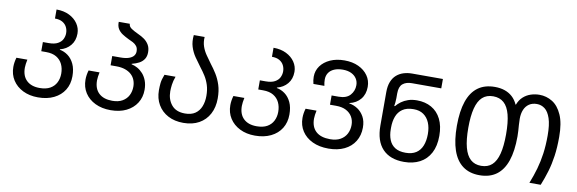

<svg xmlns="http://www.w3.org/2000/svg" viewBox="-52 -1143 4721 1572"><g transform="rotate(10 2308.5 -357.5)"><path d="M291 10Q220 10 165.5 -17Q111 -44 80.5 -91.5Q50 -139 50 -201Q50 -220 53 -239.5Q56 -259 62 -279H153Q149 -260 146.5 -243Q144 -226 144 -211Q144 -142 183 -105Q222 -68 291 -68Q344 -68 378 -87Q412 -106 429 -139.5Q446 -173 446 -214Q446 -258 429.5 -292.5Q413 -327 379.5 -347Q346 -367 294 -367H253V-443H301Q349 -443 377 -458.5Q405 -474 416.5 -498Q428 -522 428 -547Q428 -575 416 -598.5Q404 -622 379.5 -636Q355 -650 317 -650V-725Q378 -725 423.5 -702.5Q469 -680 494.5 -642.5Q520 -605 520 -560Q520 -501 487 -461.5Q454 -422 401 -409V-405Q437 -399 469 -375.5Q501 -352 520.5 -310.5Q540 -269 540 -209Q540 -143 509.5 -94Q479 -45 423 -17.5Q367 10 291 10Z M895 10Q822 10 766.5 -17Q711 -44 680.5 -91.5Q650 -139 650 -201Q650 -220 653 -239.5Q656 -259 662 -279H753Q749 -260 746.5 -243Q744 -226 744 -211Q744 -142 783.5 -105Q823 -68 895 -68Q946 -68 979.5 -87.5Q1013 -107 1029.5 -139.5Q1046 -172 1046 -212Q1046 -241 1036 -266.5Q1026 -292 1005.5 -311Q985 -330 953.5 -341Q922 -352 880 -352H832V-429H900Q943 -429 970 -438.5Q997 -448 1009.5 -464Q1022 -480 1022 -501Q1022 -528 1009.5 -544Q997 -560 978 -570Q959 -580 938 -589Q911 -602 887 -617.5Q863 -633 849 -656Q835 -679 836 -714H928Q928 -691 952 -675Q976 -659 1013 -642Q1038 -631 1061.5 -614.5Q1085 -598 1100.5 -572.5Q1116 -547 1116 -510Q1116 -476 1101 -453Q1086 -430 1060 -416Q1034 -402 1000 -394V-390Q1025 -385 1050 -371Q1075 -357 1095.5 -334Q1116 -311 1128.5 -278Q1141 -245 1141 -202Q1141 -140 1110.5 -92Q1080 -44 1025 -17Q970 10 895 10Z M1499 9Q1427 9 1372.5 -19.5Q1318 -48 1287.5 -100Q1257 -152 1257 -220Q1257 -250 1260 -279.5Q1263 -309 1280 -352H1372Q1358 -314 1354 -282.5Q1350 -251 1350 -228Q1350 -160 1387.5 -114.5Q1425 -69 1499 -69Q1552 -69 1584.5 -91.5Q1617 -114 1632.5 -153Q1648 -192 1648 -241Q1648 -291 1635.5 -330.5Q1623 -370 1602.5 -402.5Q1582 -435 1559 -464Q1531 -501 1506 -537.5Q1481 -574 1467.5 -617Q1454 -660 1460 -714H1550Q1547 -671 1559 -636Q1571 -601 1592.5 -570Q1614 -539 1638 -506Q1664 -473 1688 -434.5Q1712 -396 1727.5 -348Q1743 -300 1743 -237Q1743 -163 1713.5 -107.5Q1684 -52 1629.5 -21.5Q1575 9 1499 9Z M2095 10Q2024 10 1969.5 -17Q1915 -44 1884.5 -91.5Q1854 -139 1854 -201Q1854 -220 1857 -239.5Q1860 -259 1866 -279H1957Q1953 -260 1950.5 -243Q1948 -226 1948 -211Q1948 -142 1987 -105Q2026 -68 2095 -68Q2148 -68 2182 -87Q2216 -106 2233 -139.5Q2250 -173 2250 -214Q2250 -258 2233.5 -292.5Q2217 -327 2183.5 -347Q2150 -367 2098 -367H2057V-443H2105Q2153 -443 2181 -458.5Q2209 -474 2220.5 -498Q2232 -522 2232 -547Q2232 -575 2220 -598.5Q2208 -622 2183.5 -636Q2159 -650 2121 -650V-725Q2182 -725 2227.5 -702.5Q2273 -680 2298.5 -642.5Q2324 -605 2324 -560Q2324 -501 2291 -461.5Q2258 -422 2205 -409V-405Q2241 -399 2273 -375.5Q2305 -352 2324.5 -310.5Q2344 -269 2344 -209Q2344 -143 2313.5 -94Q2283 -45 2227 -17.5Q2171 10 2095 10Z M2706 10Q2629 10 2572.5 -17Q2516 -44 2485 -91.5Q2454 -139 2454 -201Q2454 -220 2457 -239.5Q2460 -259 2466 -279H2557Q2553 -260 2550.5 -243Q2548 -226 2548 -211Q2548 -142 2588.5 -105Q2629 -68 2706 -68Q2758 -68 2792 -87.5Q2826 -107 2843 -140Q2860 -173 2860 -213Q2860 -251 2842.5 -281Q2825 -311 2791.5 -328.5Q2758 -346 2708 -346H2657V-423H2715Q2780 -423 2811 -458Q2842 -493 2842 -540Q2842 -571 2826.5 -595Q2811 -619 2782 -633Q2753 -647 2712 -647Q2670 -647 2640 -634Q2610 -621 2594.5 -597.5Q2579 -574 2579 -542Q2579 -529 2580.5 -516.5Q2582 -504 2585 -490H2494Q2490 -505 2488 -519.5Q2486 -534 2486 -549Q2486 -599 2514.5 -638.5Q2543 -678 2594 -701Q2645 -724 2712 -724Q2779 -724 2829 -700.5Q2879 -677 2907.5 -636.5Q2936 -596 2936 -543Q2936 -482 2902.5 -441Q2869 -400 2811 -387V-384Q2849 -378 2881.5 -356.5Q2914 -335 2934.5 -298Q2955 -261 2955 -208Q2955 -143 2924.5 -93.5Q2894 -44 2838 -17Q2782 10 2706 10Z M3334 10Q3218 10 3155.5 -56Q3093 -122 3093 -250V-528Q3093 -578 3107 -613.5Q3121 -649 3146 -671Q3171 -693 3204 -703.5Q3237 -714 3275 -714H3531V-636H3287Q3239 -636 3211 -612.5Q3183 -589 3183 -533V-493Q3183 -476 3181 -457Q3179 -438 3177 -427H3183Q3200 -448 3224 -465.5Q3248 -483 3280 -494Q3312 -505 3353 -505Q3422 -505 3474 -475.5Q3526 -446 3554.5 -389Q3583 -332 3583 -250Q3583 -165 3552 -107Q3521 -49 3465 -19.5Q3409 10 3334 10ZM3334 -66Q3387 -66 3421 -88Q3455 -110 3471.5 -151Q3488 -192 3488 -248Q3488 -302 3471 -342.5Q3454 -383 3421 -406Q3388 -429 3339 -429Q3281 -429 3246.5 -405Q3212 -381 3197 -340.5Q3182 -300 3182 -250V-235Q3182 -185 3197.5 -146.5Q3213 -108 3246.5 -87Q3280 -66 3334 -66Z M4333 -724Q4391 -724 4440.5 -693.5Q4490 -663 4520.5 -594.5Q4551 -526 4551 -412Q4551 -323 4541 -253Q4531 -183 4513 -122.5Q4495 -62 4470 0H4376Q4402 -65 4419.5 -126.5Q4437 -188 4446.5 -256Q4456 -324 4456 -407Q4456 -496 4438.5 -548.5Q4421 -601 4391.5 -623.5Q4362 -646 4325 -646Q4287 -646 4260.5 -628Q4234 -610 4220.5 -578Q4207 -546 4207 -503Q4207 -477 4209 -451.5Q4211 -426 4212.5 -402.5Q4214 -379 4214 -357Q4214 -235 4186 -153.5Q4158 -72 4102 -31Q4046 10 3962 10Q3878 10 3822 -31.5Q3766 -73 3738 -154.5Q3710 -236 3710 -357Q3710 -479 3738 -560.5Q3766 -642 3822 -683Q3878 -724 3962 -724Q4008 -724 4044.5 -711.5Q4081 -699 4108.5 -674Q4136 -649 4153 -611H4156Q4171 -651 4198.5 -676Q4226 -701 4261 -712.5Q4296 -724 4333 -724ZM3962 -68Q4017 -68 4051.5 -99.5Q4086 -131 4102.5 -195Q4119 -259 4119 -357Q4119 -457 4102.5 -520.5Q4086 -584 4051 -615Q4016 -646 3962 -646Q3907 -646 3872.5 -614.5Q3838 -583 3821.5 -519Q3805 -455 3805 -357Q3805 -258 3822 -194Q3839 -130 3873.5 -99Q3908 -68 3962 -68Z"/></g></svg>

Font: Noto Sans Ambassadori
Style: Regular
Weight: 400
Designer: Monotype Design Team
Foundry: Monotype Imaging Inc.
Version: Version 2.013